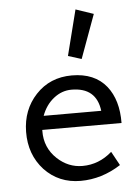

<svg xmlns="http://www.w3.org/2000/svg" viewBox="-49 -682 534 731"><g transform="rotate(-5 217.5 -317.0)"><path d="M267 -643 335 -620 274 -453 223 -469ZM231 -394Q318 -394 363 -338Q405 -285 404 -197H101V-193Q100 -129 146 -86Q188 -47 242 -47Q305 -47 355 -91L384 -38Q311 9 230 9Q147 9 92 -49Q38 -108 39 -195Q40 -279 93 -336Q147 -394 231 -394ZM111 -250H331Q320 -340 225 -340Q188 -340 157 -315.5Q126 -291 111 -250Z"/></g></svg>

Font: GFS Neohellenic Rg
Style: Regular
Weight: 400
Designer: Takis Katsoulidis and George D. Matthiopoulos
Foundry: Takis Katsoulidis and George D. Matthiopoulos
Version: Version 1.0